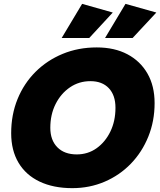

<svg xmlns="http://www.w3.org/2000/svg" viewBox="-20 -966 831 996"><path d="M355 10Q257 10 185.5 -24Q114 -58 76 -122Q38 -186 38 -275Q38 -371 71 -452Q104 -533 164 -593Q224 -653 305 -686.5Q386 -720 482 -720Q574 -720 641 -684.5Q708 -649 745 -584.5Q782 -520 782 -431Q782 -338 749.5 -257.5Q717 -177 659 -117Q601 -57 523 -23.5Q445 10 355 10ZM378 -165Q436 -165 481 -197Q526 -229 552.5 -283.5Q579 -338 579 -407Q579 -472 544.5 -508.5Q510 -545 449 -545Q390 -545 343 -513Q296 -481 268.5 -426.5Q241 -372 241 -303Q241 -239 277.5 -202Q314 -165 378 -165ZM668 -769H525L631 -946L791 -901ZM443 -769H300L406 -946L565 -901Z"/></svg>

Font: Livvic Black
Style: Italic
Weight: 900
Italic angle: -10°
Designer: Jacques Le Bailly, Baron von Fonthausen
Version: Version 1.001; ttfautohint (v1.8.2)